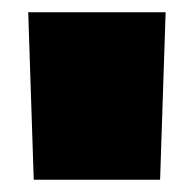

<svg xmlns="http://www.w3.org/2000/svg" viewBox="-20 -720 316 313"><path d="M35 -427 26 -700H250L241 -427Z"/></svg>

Font: Georama Extended Black
Style: Regular
Weight: 900
Width: 7
Designer: Jean-Baptiste Levee
Foundry: Production Type
Version: Version 1.000